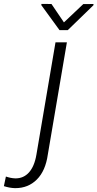

<svg xmlns="http://www.w3.org/2000/svg" viewBox="-158 -744 497 979"><path d="M104.5 -723.6 53.2 -724.1 52.7 -717.8 145.5 -590.3H187.5L318.4 -717.3L318.8 -723.6L266.6 -723.1L168 -629.9ZM125 -528.3 27.8 43.9C14.2 126 -25.4 165.5 -78.1 165.5C-79.1 165.5 -79.6 165.5 -80.6 165.5C-96.2 165 -111.8 161.6 -127.9 156.2L-138.2 205.1C-118.7 211.4 -100.1 214.8 -82.5 215.3C-81.5 215.3 -80.6 215.3 -79.6 215.3C-36.1 215.3 0.5 200.7 29.8 171.4C59.6 141.6 78.1 99.1 85.9 43.5L183.1 -528.3Z"/></svg>

Font: Roboto Light
Style: Italic
Weight: 300
Italic angle: -12°
Designer: Google
Version: Version 2.137; 2017